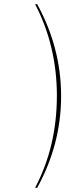

<svg xmlns="http://www.w3.org/2000/svg" viewBox="-20 -758 399 908"><path d="M146 130H156C231 -7 269 -151 269 -303C269 -456 231 -601 156 -738H146C214 -609 249 -461 249 -306C249 -146 215 -1 146 130Z"/></svg>

Font: Perun Thin
Style: Regular
Weight: 100
Foundry: Copyright (c) Stefan Peev, Context Ltd, 2016
Version: Version 1.089